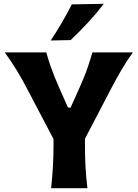

<svg xmlns="http://www.w3.org/2000/svg" viewBox="-20 -988 722 1008"><path d="M248.5 0Q254.5 -57.5 257.8 -111.5Q261 -165.5 261 -232.5V-258L117.5 -531Q94 -576 68.5 -618Q43 -660 5 -713H223Q235 -671 245.2 -641.5Q255.5 -612 266.2 -585.5Q277 -559 291 -527L337 -423H350.5L396 -524Q411 -557.5 422 -584.8Q433 -612 443 -641.8Q453 -671.5 465.5 -713H677.5Q644.5 -667 617.8 -621.2Q591 -575.5 568 -531.5L426 -259.5V-232.5Q426 -165.5 429 -111.5Q432 -57.5 439 0ZM246.5 -775.5Q309.5 -871.5 357 -965L525 -968Q487.5 -919 443.2 -871Q399 -823 351 -777.5Z"/></svg>

Font: Commissioner Flair
Style: Bold
Weight: 700
Designer: Kostas Bartsokas
Foundry: Kostas Bartsokas
Version: Version 1.000; ttfautohint (v1.8.3)